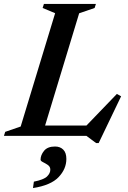

<svg xmlns="http://www.w3.org/2000/svg" viewBox="-45 -690 650 975"><path d="M357 -622.5 184 -52.5H394L548.5 -213L570 -201L456 36.5H443L394 0H-25L-18.5 -20.5L60 -47.5L235 -623L171.5 -649.5L178 -670H442L435.5 -649.5ZM161 121Q161 97.5 178.8 75.8Q196.5 54 234.5 54Q260.5 54 276.2 69.8Q292 85.5 292 117Q292 168 252.5 209.5Q213 251 122.5 265L127 232.5Q177 222.5 193.8 206.2Q210.5 190 210.5 171.5Q210.5 156.5 198.2 148Q186 139.5 173.5 133.5Q161 127.5 161 121Z"/></svg>

Font: Newsreader 16pt SemiBold
Style: Italic
Weight: 600
Italic angle: -17°
Designer: Hugues Gentile
Foundry: Production Type
Version: Version 1.003; ttfautohint (v1.8.3)